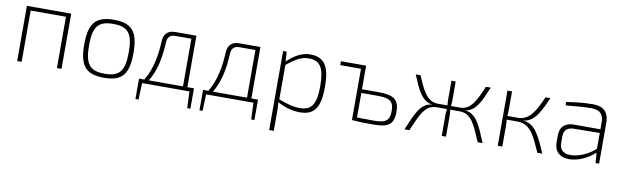

<svg xmlns="http://www.w3.org/2000/svg" viewBox="-44 -968 5346 1651"><g transform="rotate(10 2629.0 -143.0)"><path d="M477 -482H90V0H129V-448H437V0H477Z M849 -494C690 -494 633 -426 633 -241C633 -55 690 12 849 12C1007 12 1063 -55 1063 -241C1063 -426 1007 -494 849 -494ZM849 -458C977 -458 1022 -406 1022 -241C1022 -76 977 -23 849 -23C720 -23 675 -76 675 -241C675 -406 720 -458 849 -458Z M1570 -33V-482H1385C1321 -482 1288 -448 1284 -385C1278 -262 1258 -138 1194 -33H1148V145H1175L1181 0H1594L1600 145H1628V-33ZM1234 -33C1297 -136 1316 -258 1322 -381C1324 -425 1347 -449 1391 -449H1532V-33Z M2129 -33V-482H1944C1880 -482 1847 -448 1843 -385C1837 -262 1817 -138 1753 -33H1707V145H1734L1740 0H2153L2159 145H2187V-33ZM1793 -33C1856 -136 1875 -258 1881 -381C1883 -425 1906 -449 1950 -449H2091V-33Z M2563 -494C2496 -494 2430 -461 2364 -397L2358 -482H2327V208H2367V53C2367 19 2367 -7 2363 -41C2430 -6 2493 12 2559 12C2684 12 2735 -57 2735 -240C2735 -419 2687 -494 2563 -494ZM2553 -24C2493 -24 2442 -39 2367 -67V-367C2443 -430 2495 -458 2556 -458C2655 -458 2694 -400 2694 -240C2694 -79 2654 -24 2553 -24Z M3198 -276H3052V-482H2832V-448H3013V0C3073 5 3113 6 3202 6C3328 6 3378 -24 3378 -135C3378 -238 3336 -276 3198 -276ZM3198 -28C3135 -28 3084 -29 3052 -29V-244H3198C3305 -244 3336 -216 3336 -136C3336 -48 3298 -28 3198 -28Z M3958 -251V-252C4050 -261 4093 -368 4140 -482H4098C4050 -370 4008 -267 3911 -267H3831C3833 -286 3834 -303 3834 -325V-482H3797V-325C3797 -303 3798 -286 3800 -267H3714C3617 -267 3575 -370 3527 -482H3485C3533 -368 3575 -261 3668 -252V-251C3568 -243 3530 -138 3472 0H3514C3575 -138 3607 -234 3712 -235H3801C3798 -216 3797 -198 3797 -180V0H3834V-180C3834 -198 3833 -216 3830 -235H3913C4018 -234 4051 -138 4111 0H4154C4096 -138 4058 -243 3958 -251Z M4465 -251V-252C4564 -261 4610 -367 4661 -482H4619C4567 -370 4523 -267 4415 -267H4323C4325 -286 4326 -303 4326 -325V-482H4286V0H4326V-180C4326 -198 4325 -216 4323 -235H4417C4533 -234 4569 -139 4632 0H4675C4614 -139 4572 -243 4465 -251Z M5029 -494C4936 -494 4863 -482 4798 -473L4802 -443C4874 -451 4957 -458 5024 -458C5106 -458 5131 -415 5131 -354V-293H4899C4822 -293 4779 -251 4779 -178V-118C4779 -38 4828 7 4909 7C5001 7 5092 -49 5133 -90L5140 0H5171V-354C5171 -456 5118 -494 5029 -494ZM4913 -30C4851 -31 4819 -61 4819 -121V-175C4819 -228 4847 -257 4903 -258L5131 -261V-123C5074 -69 4982 -28 4913 -30Z"/></g></svg>

Font: Exo 2 Extra Light
Style: Regular
Weight: 250
Designer: Natanael Gama
Version: Version 1.001;PS 001.001;hotconv 1.0.88;makeotf.lib2.5.64775